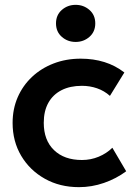

<svg xmlns="http://www.w3.org/2000/svg" viewBox="-20 -757 562 792"><path d="M306 15Q226.5 15 164.8 -19.8Q103 -54.5 67.5 -114.2Q32 -174 32 -250Q32 -307.5 53 -355.8Q74 -404 112 -439.8Q150 -475.5 201.2 -495.2Q252.5 -515 313 -515Q365.5 -515 410.5 -501Q455.5 -487 493 -458L433.5 -361.5Q410 -382.5 380.2 -392.8Q350.5 -403 318 -403Q269 -403 233.8 -385Q198.5 -367 179.5 -333Q160.5 -299 160.5 -250.5Q160.5 -178.5 202.8 -137.8Q245 -97 318 -97Q354.5 -97 387 -110.5Q419.5 -124 443.5 -147.5L500.5 -50.5Q459.5 -20 409 -2.5Q358.5 15 306 15ZM292 -584Q259 -584 235 -605Q211 -626 211 -660.5Q211 -695 235 -716Q259 -737 292 -737Q325 -737 349 -716Q373 -695 373 -660.5Q373 -626 349 -605Q325 -584 292 -584Z"/></svg>

Font: Geologica EX Med
Style: Regular
Weight: 500
Designer: Sindre Bremnes, Frode Helland
Foundry: Monokrom Skriftforlag AS
Version: Version 1.010;gftools[0.9.28]